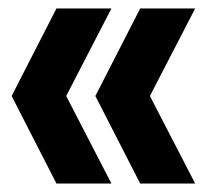

<svg xmlns="http://www.w3.org/2000/svg" viewBox="-20 -474 490 454"><path d="M113.5 -40H243.5L136.5 -247L243.5 -454H113.5L7.5 -247ZM311.5 -40H441.5L334.5 -247L441.5 -454H311.5L205.5 -247Z"/></svg>

Font: Anybody UltraCondensed
Style: Bold
Weight: 700
Width: 1
Version: Version 1.113;gftools[0.9.25]